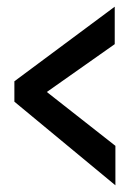

<svg xmlns="http://www.w3.org/2000/svg" viewBox="-20 -595 390 574"><path d="M325 -41 23 -291V-352L323 -575V-463L120 -320L325 -159Z"/></svg>

Font: Inconsolata ExtraCondensed ExtraBold
Style: Regular
Weight: 800
Width: 2
Monospace: yes
Designer: Raph Levien, Cyreal, Brenton Simpson
Foundry: Raph Levien, Cyreal, Google
Version: Version 3.001; ttfautohint (v1.8.2.53-6de2)